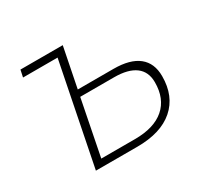

<svg xmlns="http://www.w3.org/2000/svg" viewBox="-138 -816 1026 987"><g transform="rotate(-30 375.0 -322.0)"><path d="M704 -251Q704 -132 628 -66Q552 0 412 0H166L286 -602H81L90 -644H341L294 -408H506Q604 -408 654 -368Q704 -328 704 -251ZM656 -242Q656 -305 613 -337Q570 -369 487 -369H286L221 -40H421Q535 -40 595.5 -92.5Q656 -145 656 -242Z"/></g></svg>

Font: Montserrat Ace
Style: Light Italic
Weight: 300
Italic angle: -11.3°
Designer: Julieta Ulanovsky
Foundry: Julieta Ulanovsky
Version: Version 1